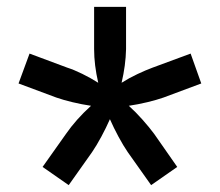

<svg xmlns="http://www.w3.org/2000/svg" viewBox="-20 -640 640 559"><path d="M180 -101 104 -154 172 -250Q201 -292 245 -332Q218 -336 191 -342.5Q164 -349 144 -356L34 -397L66 -484L176 -443Q195 -437 219.5 -425Q244 -413 266 -399Q254 -451 254 -497V-620H347V-497Q346 -450 334 -399Q356 -413 380.5 -424.5Q405 -436 424 -443L535 -484L566 -397L456 -356Q436 -349 409 -342.5Q382 -336 355 -332Q375 -314 395 -291.5Q415 -269 429 -250L496 -154L420 -101L352 -197Q339 -216 325 -242Q311 -268 300 -293Q289 -268 275 -242Q261 -216 248 -197Z"/></svg>

Font: JetBrains Mono SemiBold
Style: Regular
Weight: 472
Monospace: yes
Designer: Philipp Nurullin, Konstantin Bulenkov
Foundry: JetBrains
Version: Version 2.305; ttfautohint (v1.8.4.7-5d5b)